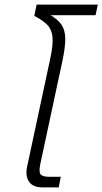

<svg xmlns="http://www.w3.org/2000/svg" viewBox="-20 -814 445 834"><path d="M165 0Q123 0 106 -25Q89 -50 98 -91L199 -563Q211 -620 208 -653Q205 -686 185.5 -706Q166 -726 129 -745L139 -794H405L395 -748H200Q232 -729 247.5 -706Q263 -683 263.5 -646.5Q264 -610 251 -549L155 -101Q148 -67 156.5 -56.5Q165 -46 195 -46H244L235 0Z"/></svg>

Font: Kanit ExtraLight
Style: Italic
Weight: 275
Italic angle: -12°
Designer: Katatrad Team
Foundry: CadsonDemak
Version: Version 2.000; ttfautohint (v1.8.3)